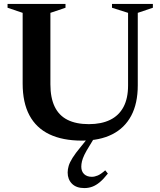

<svg xmlns="http://www.w3.org/2000/svg" viewBox="-20 -705 818 979"><path d="M633 -269V-639.5L551 -665.5V-685H759.5V-665.5L682.5 -639.5V-270Q682.5 -177.5 649 -114.8Q615.5 -52 552 -20Q488.5 12 397.5 12Q299.5 12 232 -20.2Q164.5 -52.5 130 -117.2Q95.5 -182 95.5 -278.5V-639.5L18.5 -665.5V-685H314V-665.5L237 -639.5V-275Q237 -206.5 258.8 -161.2Q280.5 -116 324.2 -94Q368 -72 433 -72Q497 -72 541.5 -93.8Q586 -115.5 609.5 -159.2Q633 -203 633 -269ZM437 37.5Q419.5 65 410.2 84.5Q401 104 397.8 118.2Q394.5 132.5 394.5 145Q394.5 169 409 182.8Q423.5 196.5 448 196.5Q462.5 196.5 478.5 189.8Q494.5 183 516.5 163.5L530 180Q508 208 488.8 224Q469.5 240 450.5 247Q431.5 254 410 254Q369 254 347 231.8Q325 209.5 325 175Q325 158.5 330.2 140.8Q335.5 123 350 99.8Q364.5 76.5 392 43.5L451 -29.5H477.5Z"/></svg>

Font: Newsreader 36pt SemiBold
Style: Regular
Weight: 600
Designer: Hugues Gentile
Foundry: Production Type
Version: Version 1.003